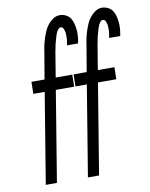

<svg xmlns="http://www.w3.org/2000/svg" viewBox="-84 -805 675 866"><g transform="rotate(-10 253.5 -371.5)"><path d="M55 0 123 -414H71L72 -469H132L153 -593Q155 -608 158.5 -623.5Q162 -639 167 -654Q172 -669 178.5 -684Q185 -699 195.5 -712Q206 -725 220 -734Q234 -743 250 -743Q264 -743 277 -736.5Q290 -730 297.5 -719Q305 -708 308.5 -694Q312 -680 313.5 -666Q315 -652 314 -637Q313 -622 310 -608V-603H259V-606Q260 -614 261.5 -621.5Q263 -629 263 -637Q263 -645 263 -652.5Q263 -660 261 -667.5Q259 -675 255.5 -681.5Q252 -688 244 -688Q237 -688 232 -681Q227 -674 224 -667.5Q221 -661 219 -654Q217 -647 215 -640Q213 -633 211 -626Q209 -619 207.5 -612Q206 -605 205 -598Q204 -591 202 -584L183 -469H259L258 -414H174L106 0ZM248 0 316 -414H264L265 -469H325L346 -593Q348 -608 351.5 -623.5Q355 -639 360 -654Q365 -669 371.5 -684Q378 -699 388.5 -712Q399 -725 413 -734Q427 -743 443 -743Q457 -743 470 -736.5Q483 -730 490.5 -719Q498 -708 501.5 -694Q505 -680 506.5 -666Q508 -652 507 -637Q506 -622 503 -608V-603H452V-606Q453 -614 454.5 -621.5Q456 -629 456 -637Q456 -645 456 -652.5Q456 -660 454 -667.5Q452 -675 448.5 -681.5Q445 -688 437 -688Q430 -688 425 -681Q420 -674 417 -667.5Q414 -661 412 -654Q410 -647 408 -640Q406 -633 404 -626Q402 -619 400.5 -612Q399 -605 398 -598Q397 -591 395 -584L376 -469H452L451 -414H367L299 0Z"/></g></svg>

Font: Iosevka Term Curly Lt Obl
Style: Regular
Weight: 300
Italic angle: -9°
Designer: Belleve Invis
Foundry: Belleve Invis
Version: Version 32.3.0